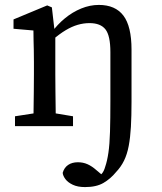

<svg xmlns="http://www.w3.org/2000/svg" viewBox="-20 -513 658 781"><path d="M41 0V-40L151 -57H175L277 -40V0ZM116 0Q116 -25 116.5 -62.5Q117 -100 117.5 -140Q118 -180 118 -212V-261Q118 -288 117.5 -309Q117 -330 116.5 -349Q116 -368 116 -389L35 -396V-434L172 -491L191 -483L204 -370L205 -369V-212Q205 -181 205.5 -141Q206 -101 206.5 -63Q207 -25 207 0ZM326 248Q296 248 276 238.5Q256 229 246 215.5Q236 202 235 190Q241 169 257 158Q273 147 297 147Q318 147 336 155Q354 163 372 179L410 211L406 219H380L378 208Q387 202 395 192.5Q403 183 408 165Q416 142 421 108Q426 74 427.5 22.5Q429 -29 429 -101V-301Q429 -368 409 -393.5Q389 -419 344 -419Q320 -419 296 -412Q272 -405 247 -390Q222 -375 194 -351L181 -381H190Q213 -413 244 -438.5Q275 -464 310.5 -478.5Q346 -493 382 -493Q449 -493 482 -449.5Q515 -406 515 -311V-99Q515 -41 512.5 3Q510 47 503.5 81Q497 115 484.5 140.5Q472 166 452 187Q430 214 401 231Q372 248 326 248Z"/></svg>

Font: Source Serif 4 18pt
Style: Regular
Weight: 400
Designer: Frank Grießhammer
Foundry: Adobe Systems Incorporated
Version: Version 4.004;hotconv 1.0.116;makeotfexe 2.5.65601